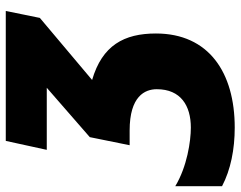

<svg xmlns="http://www.w3.org/2000/svg" viewBox="-143 -489 833 665"><g transform="rotate(-90 273.5 -156.5)"><path d="M164 240C355 240 490 150 490 -33C490 -143 449 -219 329 -254L544 -435L568 -553H118L87 -411H302L131 -262L103 -124H154C273 -124 297 -71 297 -30C297 53 240 88 164 88C117 88 29 75 -39 34V196C18 226 89 240 164 240Z"/></g></svg>

Font: Noto Sans Black
Style: Italic
Weight: 900
Italic angle: -12°
Designer: Monotype Design Team
Foundry: Monotype Imaging Inc.
Version: Version 2.013